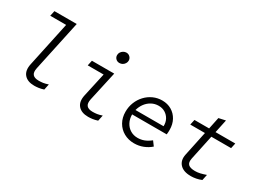

<svg xmlns="http://www.w3.org/2000/svg" viewBox="-51 -1306 2502 1894"><g transform="rotate(30 1200.0 -359.0)"><path d="M357 10Q280 10 242.5 -33.5Q205 -77 222 -156L331 -667H150L163 -727H417L294 -153Q283 -102 302.5 -78.5Q322 -55 371 -55Q397 -55 421 -58.5Q445 -62 477 -73L463 -7Q432 3 406 6.5Q380 10 357 10Z M973 -604Q948 -604 931.5 -620.5Q915 -637 915 -661Q915 -679 924.5 -694Q934 -709 950 -718.5Q966 -728 984 -728Q1008 -728 1025 -711Q1042 -694 1042 -670Q1042 -653 1032.5 -637.5Q1023 -622 1007.5 -613Q992 -604 973 -604ZM971 10Q894 10 856.5 -33.5Q819 -77 836 -156L896 -428H715L728 -488H982L908 -153Q897 -102 916.5 -78.5Q936 -55 985 -55Q1011 -55 1035 -58.5Q1059 -62 1091 -73L1077 -7Q1046 3 1020 6.5Q994 10 971 10Z M1494 10Q1429 10 1377 -19Q1325 -48 1295.5 -100Q1266 -152 1266 -219Q1266 -276 1286 -326Q1306 -376 1342 -414.5Q1378 -453 1425.5 -474.5Q1473 -496 1527 -496Q1587 -496 1633.5 -468.5Q1680 -441 1706.5 -392.5Q1733 -344 1733 -281Q1733 -268 1732.5 -255Q1732 -242 1730 -228H1336Q1336 -177 1357 -137.5Q1378 -98 1414.5 -76Q1451 -54 1497 -54Q1535 -54 1570 -67Q1605 -80 1643 -110L1680 -60Q1644 -28 1596 -9Q1548 10 1494 10ZM1343 -282H1663Q1665 -326 1646.5 -360Q1628 -394 1596 -413.5Q1564 -433 1522 -433Q1479 -433 1442.5 -413.5Q1406 -394 1380.5 -360Q1355 -326 1343 -282Z M2141 10Q2056 10 2016 -33.5Q1976 -77 1991 -148L2050 -428H1883L1896 -488H2063L2091 -622L2168 -639L2136 -488H2361L2348 -428H2123L2063 -145Q2053 -96 2075 -75Q2097 -54 2152 -54Q2180 -54 2208.5 -60.5Q2237 -67 2274 -80L2260 -14Q2231 -2 2200.5 4Q2170 10 2141 10Z"/></g></svg>

Font: Red Hat Mono
Style: Italic
Weight: 400
Italic angle: -12°
Monospace: yes
Designer: Pentagram, MCKL
Foundry: MCKL
Version: Version 1.030